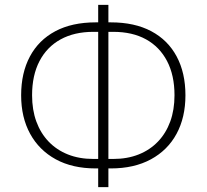

<svg xmlns="http://www.w3.org/2000/svg" viewBox="-20 -750 850 790"><path d="M384 20V-71L398 -57H374Q278 -57 209.5 -94.5Q141 -132 104 -199.5Q67 -267 67 -358Q67 -450 103 -517.5Q139 -585 207.5 -621.5Q276 -658 374 -658H398L384 -644V-730H426V-644L412 -658H436Q534 -658 602.5 -621.5Q671 -585 707 -517.5Q743 -450 743 -358Q743 -267 706.5 -199.5Q670 -132 601 -94.5Q532 -57 436 -57H412L426 -71V20ZM384 -82V-633L398 -619H364Q286 -619 229.5 -588Q173 -557 142.5 -498.5Q112 -440 112 -358Q112 -298 129.5 -250Q147 -202 180 -167.5Q213 -133 259.5 -114.5Q306 -96 364 -96H398ZM426 -82 412 -96H446Q504 -96 550.5 -114.5Q597 -133 630 -167.5Q663 -202 680.5 -250Q698 -298 698 -358Q698 -440 667.5 -498.5Q637 -557 581 -588Q525 -619 446 -619H412L426 -633Z"/></svg>

Font: Nunito Sans 12pt ExtraLight
Style: Regular
Weight: 200
Designer: Vernon Adams
Foundry: Vernon Adams
Version: Version 3.101;gftools[0.9.27]